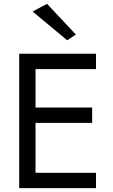

<svg xmlns="http://www.w3.org/2000/svg" viewBox="-20 -980 590 1000"><path d="M165 -340V-80H480V0H80V-700H480V-620H165V-420H460V-340ZM150 -920 225 -960 375 -800 330 -770Z"/></svg>

Font: jost-mod-400
Style: Regular
Weight: 400
Version: Version 3.200; ttfautohint (v0.97) -l 8 -r 50 -G 200 -x 14 -